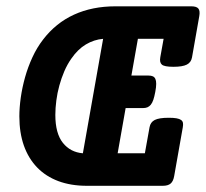

<svg xmlns="http://www.w3.org/2000/svg" viewBox="-20 -600 665 620"><path d="M597.7 -579.6Q614.7 -579.6 620.6 -572.3Q626.5 -564.9 623.5 -547.9L600.1 -415Q597.2 -398.4 583.3 -391.4Q569.3 -384.3 540 -384.3Q510.7 -384.3 502.7 -391.4Q494.6 -398.4 497.6 -415L508.3 -474.6H425.3L404.3 -356H460Q468.3 -356 473.6 -353.5Q479 -351.1 481.7 -345.2Q484.4 -339.4 484.4 -329.1Q484.4 -318.8 481.4 -303.2Q478.5 -287.6 475.1 -277.6Q471.7 -267.6 466.8 -261.7Q461.9 -255.9 455.8 -253.4Q449.7 -251 441.4 -251H385.7L359.9 -105H447.8L462.9 -189Q465.8 -205.6 479.7 -212.6Q493.7 -219.7 524.9 -219.7Q540.5 -219.7 550 -218Q559.6 -216.3 564.7 -212.6Q569.8 -209 570.8 -203.1Q571.8 -197.3 570.3 -189L542.5 -31.7Q539.6 -14.6 531 -7.3Q522.5 0 505.4 0H260.7Q209 0 168.5 -15.1Q127.9 -30.3 99.9 -59.3Q71.8 -88.4 57.1 -129.9Q42.5 -171.4 42.5 -224.1Q42.5 -252.4 47.1 -285.2Q51.8 -317.9 61 -350.8Q70.3 -383.8 84.7 -415Q99.1 -446.3 119.1 -472.2Q160.2 -525.9 219 -552.7Q277.8 -579.6 353 -579.6ZM313 -474.6Q283.7 -472.2 257.3 -456.5Q231 -440.9 210 -410.2Q197.3 -392.1 187.7 -369.9Q178.2 -347.7 171.6 -323.7Q165 -299.8 161.9 -275.4Q158.7 -251 158.7 -229Q158.7 -169.4 182.9 -138.9Q207 -108.4 247.6 -105Z"/></svg>

Font: Courier Prime
Style: Bold Italic
Weight: 700
Monospace: yes
Designer: Alan Dague-Greene
Foundry: Quote-Unquote Apps
Version: Version 1.202